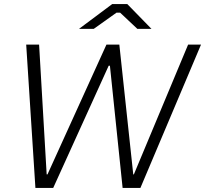

<svg xmlns="http://www.w3.org/2000/svg" viewBox="-20 -918 1002 938"><path d="M153 0H240L511 -597H517L579 0H666L962 -700H899L634 -66H631L563 -700H500L212 -66H208L171 -700H108ZM366 -777H438L549 -856H567L651 -777H720L602 -898H528Z"/></svg>

Font: Fixel Display 20240404 Light
Style: Italic
Weight: 300
Italic angle: -10°
Designer: AlfaBravo + MacPaw
Foundry: Kyrylo Tkachov, Marchela Mozhyna, Serhii Makarenko, Maria Weinstein, Zakhar Kryvoshyya
Version: Version 1.211;Glyphs 3.2 (3225)